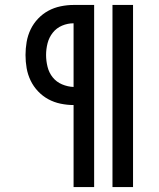

<svg xmlns="http://www.w3.org/2000/svg" viewBox="-20 -755 640 775"><path d="M434 0V-735H517V0ZM277 0V-331Q251 -331 224.5 -336.5Q198 -342 175 -354.5Q152 -367 133.5 -386.5Q115 -406 103.5 -430Q92 -454 87.5 -480Q83 -506 83 -533Q83 -559 87.5 -585.5Q92 -612 103.5 -636Q115 -660 133.5 -679.5Q152 -699 175 -711.5Q198 -724 224.5 -729.5Q251 -735 277 -735H360V0ZM277 -404V-661Q253 -661 230.5 -651.5Q208 -642 193 -623Q178 -604 172 -580.5Q166 -557 166 -533Q166 -509 172 -485Q178 -461 193 -442.5Q208 -424 230.5 -414.5Q253 -405 277 -404Z"/></svg>

Font: Bmono
Style: Regular
Weight: 400
Monospace: yes
Designer: Belleve Invis
Foundry: Belleve Invis
Version: Version 11.2.2; ttfautohint (v1.8.2)